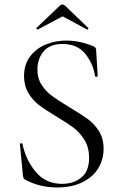

<svg xmlns="http://www.w3.org/2000/svg" viewBox="-20 -815 531 847"><path d="M286 -342Q338 -311 367 -290Q396 -269 416.5 -236.5Q437 -204 437 -159Q437 -111 413 -72Q389 -33 342.5 -10.5Q296 12 231 12Q154 12 90 -23Q85 -26 83.5 -30Q82 -34 81 -42L68 -178Q67 -182 72.5 -183Q78 -184 79 -180Q94 -109 138 -56.5Q182 -4 254 -4Q304 -4 338.5 -31.5Q373 -59 373 -119Q373 -164 353 -197Q333 -230 304.5 -251.5Q276 -273 227 -302Q179 -331 151.5 -352Q124 -373 105 -405Q86 -437 86 -480Q86 -530 112.5 -565.5Q139 -601 181.5 -618.5Q224 -636 272 -636Q331 -636 389 -612Q404 -607 404 -595L411 -481Q411 -476 405.5 -476Q400 -476 399 -480Q392 -532 357 -576.5Q322 -621 256 -621Q200 -621 172.5 -588.5Q145 -556 145 -508Q145 -469 164 -440Q183 -411 210 -391.5Q237 -372 286 -342ZM256 -795Q262 -795 267 -790L369 -692Q370 -692 370 -690Q370 -688 367.5 -686Q365 -684 364 -685L256 -743L147 -685Q145 -684 142 -687.5Q139 -691 141 -692L244 -790Q249 -795 256 -795Z"/></svg>

Font: Cormorant SC
Style: Regular
Weight: 400
Designer: Christian Thalmann (Catharsis Fonts)
Foundry: Catharsis Fonts
Version: Version 4.000